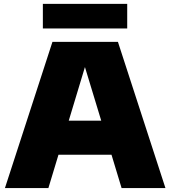

<svg xmlns="http://www.w3.org/2000/svg" viewBox="-20 -952 862 972"><path d="M5 0 245.5 -740H577L817.5 0H595.5L544.5 -168.5H276L225 0ZM328 -341H492.5L410 -612.5ZM197 -808V-932.5H624V-808Z"/></svg>

Font: Encode Sans SemiExpanded SemiExpanded Black
Style: Regular
Weight: 900
Width: 6
Designer: Multiple Designers
Foundry: Impallari Type
Version: Version 3.000; ttfautohint (v1.8.3) -l 8 -r 50 -G 200 -x 14 